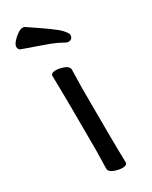

<svg xmlns="http://www.w3.org/2000/svg" viewBox="-193 -763 650 823"><g transform="rotate(-30 131.5 -351.5)"><path d="M152 16Q133 16 111 7.5Q89 -1 89 -17L91 -105Q91 -368 88 -475Q88 -490 112 -490Q131 -490 152.5 -481.5Q174 -473 174 -457L172 -368Q172 -105 175 1Q175 16 152 16ZM220 -568Q213 -568 192.5 -580Q172 -592 124.5 -608.5Q77 -625 27 -643Q16 -648 16 -661Q16 -671 28 -685Q40 -699 55 -709Q70 -719 79 -719Q86 -719 90 -717Q203 -642 223 -620.5Q243 -599 243 -591Q243 -568 220 -568Z"/></g></svg>

Font: LXGW WenKai Lite Medium
Style: Regular
Weight: 500
Designer: LXGW / Fontworks Inc.
Foundry: LXGW / Fontworks Inc.
Version: Version 1.511; March 25, 2025